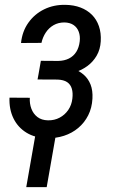

<svg xmlns="http://www.w3.org/2000/svg" viewBox="-20 -558 474 789"><path d="M227.1 -252 138.2 -252.4 147.9 -308.1 219.2 -307.6Q244.6 -308.1 263.4 -317.6Q282.2 -327.1 293.5 -345Q304.7 -362.8 307.6 -388.2Q310.1 -409.7 303.7 -427.2Q297.4 -444.8 282.5 -455.1Q267.6 -465.3 244.6 -465.8Q219.7 -465.8 200.2 -454.6Q180.7 -443.4 168 -424.1Q155.3 -404.8 150.4 -381.8L66.4 -381.3Q71.3 -429.2 96.7 -464.8Q122.1 -500.5 161.6 -519.8Q201.2 -539.1 249 -538.1Q283.2 -537.6 310.8 -527.1Q338.4 -516.6 357.7 -497.3Q377 -478 386.5 -450.4Q396 -422.9 394 -388.2Q392.1 -355 377.4 -329.6Q362.8 -304.2 339.4 -286.9Q315.9 -269.5 286.9 -260.7Q257.8 -252 227.1 -252ZM144.5 -286.6 220.7 -286.1Q252 -285.2 278.1 -276.6Q304.2 -268.1 323.2 -251.7Q342.3 -235.4 352.1 -210.7Q361.8 -186 359.9 -152.8Q357.9 -114.7 342.5 -84.2Q327.1 -53.7 301.5 -32.2Q275.9 -10.7 242.9 0Q210 10.7 172.9 9.8Q124 8.8 88.9 -12.7Q53.7 -34.2 35.4 -71.5Q17.1 -108.9 19 -156.7L102.5 -156.2Q101.1 -132.3 108.9 -111.3Q116.7 -90.3 133.8 -77.1Q150.9 -64 177.2 -63.5Q203.6 -63 225.1 -74.5Q246.6 -85.9 260.5 -106.2Q274.4 -126.5 277.3 -152.3Q280.3 -176.3 275.1 -193.6Q270 -210.9 255.9 -220.5Q241.7 -230 216.8 -231L134.3 -231.4ZM215.8 -39.6 171.9 210.9H87.9L131.8 -39.6Z"/></svg>

Font: Roboto Condensed
Style: Italic
Weight: 400
Italic angle: -12°
Designer: Christian Robertson
Foundry: Google
Version: Version 3.0